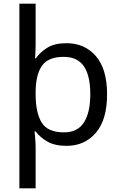

<svg xmlns="http://www.w3.org/2000/svg" viewBox="-20 -780 655 1040"><path d="M560 -269Q560 -132 499.5 -61Q439 10 340 10Q277 10 237 -13Q197 -36 173 -68H167Q168 -61 169.5 -45Q171 -29 172 -12Q173 5 173 16V240H85V-760H173V-536Q173 -522 172 -499.5Q171 -477 170 -464H174Q198 -498 237 -522Q276 -546 340 -546Q439 -546 499.5 -476Q560 -406 560 -269ZM469 -270Q469 -371 434 -421.5Q399 -472 325 -472Q243 -472 209 -426Q175 -380 173 -288V-269Q173 -170 205.5 -116.5Q238 -63 326 -63Q400 -63 434.5 -116.5Q469 -170 469 -270Z"/></svg>

Font: Noto Sans Yi
Style: Regular
Weight: 400
Designer: Monotype Design Team
Foundry: Monotype Imaging Inc.
Version: Version 2.002; ttfautohint (v1.8.4.7-5d5b)